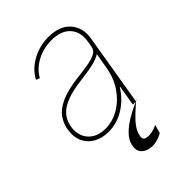

<svg xmlns="http://www.w3.org/2000/svg" viewBox="-224 -660 989 989"><g transform="rotate(-45 270.5 -165.5)"><path d="M186.1 11.4Q141.3 11.4 106.7 -7.1Q72.1 -25.6 54.9 -61.1Q37.6 -96.6 45.5 -147.7Q51.8 -184.7 73.7 -215.4Q95.5 -246.1 143.6 -267.9Q191.8 -289.8 277 -299.7Q315.3 -304 349.8 -309.7Q384.2 -315.3 407 -326.7Q429.7 -338.1 433.2 -359.4L438.9 -392Q449.6 -454.9 415.5 -493.1Q381.4 -531.2 311.1 -531.2Q253.6 -531.2 204.4 -505.3Q155.2 -479.4 130.7 -434.7L110.8 -443.2Q138.5 -494.3 192.8 -524.1Q247.2 -554 311.1 -554Q394.2 -554 433.8 -507.6Q473.4 -461.3 461.6 -392L396.3 0H373.6L392 -110.8H389.2Q355.1 -55.4 301.5 -22Q247.9 11.4 186.1 11.4ZM186.1 -11.4Q237.9 -11.4 285.7 -39.2Q333.5 -67.1 367.4 -117Q401.3 -166.9 411.9 -233L426.1 -315.3Q403.8 -300.4 366.7 -292.1Q329.5 -283.7 282.7 -278.4Q208.1 -269.9 163.4 -252.5Q118.6 -235.1 96.6 -208.8Q74.6 -182.5 68.2 -147.7Q58.6 -85.9 92 -48.7Q125.4 -11.4 186.1 -11.4ZM295.5 223Q254.6 222.3 233.1 198.9Q211.6 175.4 227.3 129.3Q241.5 93.4 288.2 58.8Q334.9 24.1 436.1 -18.5L396.3 0Q372.9 20.6 348.9 43Q324.9 65.3 307.4 89.3Q289.8 113.3 285.5 139.2Q282 153.4 287.8 162.3Q293.7 171.2 319.6 171.9Q339.5 171.2 355.1 165.8Q370.7 160.5 380.7 154.8L367.9 201.7Q356.9 208.5 337.7 215.4Q318.5 222.3 295.5 223Z"/></g></svg>

Font: Inter UI Thin
Style: Italic
Weight: 100
Italic angle: -9.39999°
Designer: Rasmus Andersson
Foundry: rsms
Version: 3.2;8d6f07862